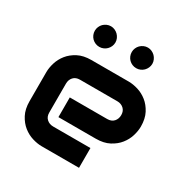

<svg xmlns="http://www.w3.org/2000/svg" viewBox="-167 -876 988 1018"><g transform="rotate(30 326.5 -367.5)"><path d="M627.4 -353Q627.4 -326.7 618.2 -296.1Q608.9 -265.6 588.1 -239.5Q567.4 -213.4 533.9 -195.8Q500.5 -178.2 452.6 -178.2H223.6V-298.8H452.6Q478.5 -298.8 492.7 -314.7Q506.8 -330.6 506.8 -354Q506.8 -378.9 491 -393.1Q475.1 -407.2 452.6 -407.2H223.6Q197.8 -407.2 183.6 -391.4Q169.4 -375.5 169.4 -352.1V-174.8Q169.4 -149.4 185.3 -135.3Q201.2 -121.1 224.6 -121.1H452.6V0H223.6Q197.3 0 166.7 -9.3Q136.2 -18.6 110.1 -39.3Q84 -60.1 66.4 -93.5Q48.8 -127 48.8 -174.8V-353Q48.8 -379.4 58.1 -409.9Q67.4 -440.4 88.1 -466.6Q108.9 -492.7 142.3 -510.3Q175.8 -527.8 223.6 -527.8H452.6Q479 -527.8 509.5 -518.6Q540 -509.3 566.2 -488.5Q592.3 -467.8 609.9 -434.3Q627.4 -400.9 627.4 -353ZM287.6 -671.9Q287.6 -658.7 282.5 -647.2Q277.3 -635.7 268.8 -627.2Q260.3 -618.7 248.8 -613.8Q237.3 -608.9 224.6 -608.9Q211.4 -608.9 200 -613.8Q188.5 -618.7 179.9 -627.2Q171.4 -635.7 166.5 -647.2Q161.6 -658.7 161.6 -671.9Q161.6 -684.6 166.5 -696Q171.4 -707.5 179.9 -716.1Q188.5 -724.6 200 -729.7Q211.4 -734.9 224.6 -734.9Q237.3 -734.9 248.8 -729.7Q260.3 -724.6 268.8 -716.1Q277.3 -707.5 282.5 -696Q287.6 -684.6 287.6 -671.9ZM513.7 -671.9Q513.7 -658.7 508.5 -647.2Q503.4 -635.7 494.9 -627.2Q486.3 -618.7 474.9 -613.8Q463.4 -608.9 450.7 -608.9Q437.5 -608.9 426 -613.8Q414.6 -618.7 406 -627.2Q397.5 -635.7 392.6 -647.2Q387.7 -658.7 387.7 -671.9Q387.7 -684.6 392.6 -696Q397.5 -707.5 406 -716.1Q414.6 -724.6 426 -729.7Q437.5 -734.9 450.7 -734.9Q463.4 -734.9 474.9 -729.7Q486.3 -724.6 494.9 -716.1Q503.4 -707.5 508.5 -696Q513.7 -684.6 513.7 -671.9Z"/></g></svg>

Font: Audiowide
Style: Regular
Weight: 400
Version: Version 1.003